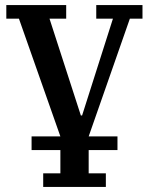

<svg xmlns="http://www.w3.org/2000/svg" viewBox="-20 -540 589 760"><path d="M151 146H219V54H105V0H219L55 -466H5V-520H242V-466H176L300 -83H305L427 -466H361V-520H544V-466H494L331 0H445V54H331V146H399V200H151Z"/></svg>

Font: IBM Plex Serif Medm
Style: Regular
Weight: 500
Designer: Mike Abbink, Paul van der Laan, Pieter van Rosmalen
Foundry: Bold Monday
Version: Version 3.001